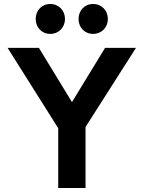

<svg xmlns="http://www.w3.org/2000/svg" viewBox="-20 -943 719 963"><path d="M272 0H409V-306L662 -703H507L341 -431L175 -703H18L272 -300ZM159 -848C159 -806 189 -773 232 -773C275 -773 306 -806 306 -848C306 -890 275 -923 232 -923C189 -923 159 -890 159 -848ZM374 -848C374 -806 404 -773 447 -773C490 -773 521 -806 521 -848C521 -890 490 -923 447 -923C404 -923 374 -890 374 -848Z"/></svg>

Font: MV Cash SemiBold
Style: Regular
Weight: 600
Designer: Rodrigo Fuenzalida
Foundry: fragTYPE
Version: Version 1.100;Glyphs 3.1.2 (3151)